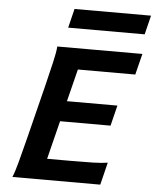

<svg xmlns="http://www.w3.org/2000/svg" viewBox="-60 -961 818 1012"><g transform="rotate(5 349.0 -455.5)"><path d="M295.4 -422.9H562.5L535.6 -314.5H268.6L217.8 -111.3H343.8Q413.6 -111.3 460.9 -112.5Q508.3 -113.8 538.1 -118.7L508.8 0H43.9Q56.2 -28.8 70.8 -84Q85.4 -139.2 103.5 -210.4L174.8 -495.6Q192.4 -566.9 205.1 -621.8Q217.8 -676.8 219.7 -705.6H669.9L642.1 -594.2H338.4ZM268.1 -809.6 293 -910.6H697.8L672.9 -809.6Z"/></g></svg>

Font: Andika
Style: Bold Italic
Weight: 700
Italic angle: -14°
Designer: Victor Gaultney, Annie Olsen, Julie Remington, Don Collingsworth, Eric Hays, Becca Hirsbrunner
Foundry: SIL International
Version: Version 6.101